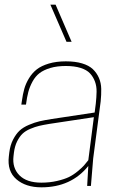

<svg xmlns="http://www.w3.org/2000/svg" viewBox="-20 -800 525 826"><path d="M18.1 -127.9 20 -144Q23.9 -175.8 36.4 -199.7Q48.8 -223.6 64.2 -238Q79.6 -252.4 104.5 -262.9Q129.4 -273.4 150.4 -278.3Q171.4 -283.2 203.1 -288.1L387.2 -315.9L392.1 -354Q395 -380.9 395.5 -405Q396 -429.2 388.4 -449.5Q380.9 -469.7 366.9 -484.6Q353 -499.5 326.7 -507.8Q300.3 -516.1 263.2 -516.1Q225.1 -516.1 196.5 -507.6Q168 -499 150.1 -485.4Q132.3 -471.7 120.1 -449.5Q107.9 -427.2 101.8 -404.3Q95.7 -381.3 91.8 -350.1H71.8L74.2 -366.2Q78.1 -395 84.5 -417.7Q90.8 -440.4 104.7 -463.4Q118.7 -486.3 138.4 -501.7Q158.2 -517.1 190.2 -526.6Q222.2 -536.1 263.2 -536.1Q303.7 -536.1 333 -527.3Q362.3 -518.6 379.2 -502.7Q396 -486.8 405.5 -465.1Q415 -443.4 415.5 -417.7Q416 -392.1 413.1 -363.8L380.9 -118.2L371.1 0H355L359.9 -85.9Q286.1 5.9 158.2 5.9Q90.8 5.9 50.5 -28.8Q10.3 -63.5 18.1 -127.9ZM158.2 -14.2Q193.8 -14.2 225.3 -21.5Q256.8 -28.8 276.4 -38.3Q295.9 -47.9 314.7 -63.5Q333.5 -79.1 341.3 -88.1Q349.1 -97.2 359.9 -110.8L383.8 -295.9L192.9 -267.1Q166 -262.7 148.4 -258.5Q130.9 -254.4 110.1 -245.6Q89.4 -236.8 76.7 -224.6Q64 -212.4 53.7 -191.9Q43.5 -171.4 40 -144L38.1 -127.9Q32.2 -77.6 63.5 -45.9Q94.7 -14.2 158.2 -14.2ZM196.8 -779.8H219.2L288.1 -620.1H266.1Z"/></svg>

Font: Cooper Hewitt
Style: Thin Italic
Weight: 702
Designer: Village Type and Design LLC
Foundry: Cooper Hewitt Smithsonian Design Museum
Version: 1.000